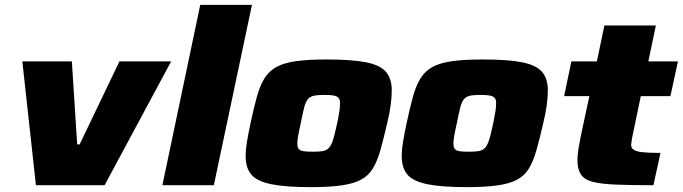

<svg xmlns="http://www.w3.org/2000/svg" viewBox="-20 -763 2813 791"><path d="M128 0 72 -510H276L298 -168H308L472 -510H685L411 0Z M649 0 805 -743H1018L861 0Z M1261 8Q1157 8 1098 -4Q1039 -16 1015.5 -43.5Q992 -71 992 -120Q992 -146 997.5 -179.5Q1003 -213 1012 -255Q1026 -320 1038.5 -365.5Q1051 -411 1070 -441Q1089 -471 1119.5 -487.5Q1150 -504 1199.5 -511Q1249 -518 1325 -518Q1429 -518 1487.5 -506.5Q1546 -495 1570 -467Q1594 -439 1594 -391Q1594 -364 1589.5 -330Q1585 -296 1575 -255Q1560 -190 1547 -144Q1534 -98 1515.5 -68Q1497 -38 1466 -22Q1435 -6 1385.5 1Q1336 8 1261 8ZM1268 -138Q1291 -138 1305.5 -140Q1320 -142 1329 -148.5Q1338 -155 1344.5 -167.5Q1351 -180 1356.5 -201.5Q1362 -223 1369 -255Q1375 -284 1378 -303.5Q1381 -323 1381 -338Q1381 -353 1374.5 -360Q1368 -367 1354.5 -369.5Q1341 -372 1317 -372Q1289 -372 1273 -368.5Q1257 -365 1248 -354Q1239 -343 1233 -319.5Q1227 -296 1219 -255Q1212 -225 1208.5 -204.5Q1205 -184 1205 -171Q1205 -156 1211 -149Q1217 -142 1231 -140Q1245 -138 1268 -138Z M1904 8Q1800 8 1741 -4Q1682 -16 1658.5 -43.5Q1635 -71 1635 -120Q1635 -146 1640.5 -179.5Q1646 -213 1655 -255Q1669 -320 1681.5 -365.5Q1694 -411 1713 -441Q1732 -471 1762.5 -487.5Q1793 -504 1842.5 -511Q1892 -518 1968 -518Q2072 -518 2130.5 -506.5Q2189 -495 2213 -467Q2237 -439 2237 -391Q2237 -364 2232.5 -330Q2228 -296 2218 -255Q2203 -190 2190 -144Q2177 -98 2158.5 -68Q2140 -38 2109 -22Q2078 -6 2028.5 1Q1979 8 1904 8ZM1911 -138Q1934 -138 1948.5 -140Q1963 -142 1972 -148.5Q1981 -155 1987.5 -167.5Q1994 -180 1999.5 -201.5Q2005 -223 2012 -255Q2018 -284 2021 -303.5Q2024 -323 2024 -338Q2024 -353 2017.5 -360Q2011 -367 1997.5 -369.5Q1984 -372 1960 -372Q1932 -372 1916 -368.5Q1900 -365 1891 -354Q1882 -343 1876 -319.5Q1870 -296 1862 -255Q1855 -225 1851.5 -204.5Q1848 -184 1848 -171Q1848 -156 1854 -149Q1860 -142 1874 -140Q1888 -138 1911 -138Z M2672 0Q2578 0 2517 -2.5Q2456 -5 2421.5 -14Q2387 -23 2373 -44.5Q2359 -66 2359 -102Q2359 -116 2361 -133.5Q2363 -151 2367 -171.5Q2371 -192 2375 -213L2408 -367H2304L2334 -510H2439L2470 -658H2682L2651 -510H2773L2742 -367H2620L2587 -209Q2585 -200 2583.5 -191.5Q2582 -183 2581.5 -177Q2581 -171 2580 -167Q2580 -154 2590 -146.5Q2600 -139 2626 -136Q2652 -133 2701 -133Z"/></svg>

Font: Saira Expanded ExtraBold
Style: Italic
Weight: 800
Width: 7
Italic angle: -12°
Designer: Hector Gatti with collaboration of the Omnibus-Type team
Foundry: Omnibus-Type
Version: Version 1.101